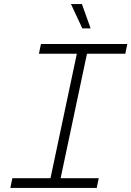

<svg xmlns="http://www.w3.org/2000/svg" viewBox="-20 -927 648 947"><path d="M31 0 41 -48H229L359 -662H172L182 -710H608L598 -662H409L279 -48H467L457 0ZM386 -787 330 -907H384L427 -787Z"/></svg>

Font: Geist Mono ExtraLight
Style: Italic
Weight: 200
Italic angle: -12°
Monospace: yes
Designer: Basement.studio, Andrés Briganti, Mateo Zaragoza
Foundry: Basement.studio, Vercel, Andrés Briganti, Guido Ferreyra, Mateo Zaragoza
Version: Version 1.500; ttfautohint (v1.8.4.7-5d5b)